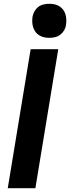

<svg xmlns="http://www.w3.org/2000/svg" viewBox="-20 -995 371 1015"><path d="M21 0 142 -735H288L167 0ZM241 -795Q227 -795 213 -798Q199 -801 187 -808.5Q175 -816 167.5 -826.5Q160 -837 155.5 -850.5Q151 -864 150.5 -878Q150 -892 152 -907Q155 -922 162.5 -935.5Q170 -949 182.5 -958.5Q195 -968 210.5 -971.5Q226 -975 241 -975Q255 -975 269 -972Q283 -969 294.5 -961.5Q306 -954 314 -943.5Q322 -933 326 -919.5Q330 -906 330.5 -892Q331 -878 329 -863Q327 -848 319 -834.5Q311 -821 298.5 -811.5Q286 -802 271 -798.5Q256 -795 241 -795Z"/></svg>

Font: Iosevka Aile Heavy
Style: Italic
Weight: 900
Italic angle: -9°
Designer: Belleve Invis
Foundry: Belleve Invis
Version: Version 31.1.0; ttfautohint (v1.8.4)